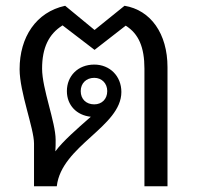

<svg xmlns="http://www.w3.org/2000/svg" viewBox="-20 -646 683 666"><path d="M98 -148V0H177C193 -141 401 -206 401 -327C401 -382 361 -422 307 -422C250 -422 212 -382 212 -330C212 -281 246 -246 295 -241C246 -198 198 -156 172 -121C173 -134 173 -148 173 -161C173 -222 126 -338 126 -408C126 -480 149 -528 197 -558L308 -473L416 -557C461 -529 481 -482 481 -408V0H561V-413C561 -529 503 -611 412 -626L308 -542L206 -626C105 -604 48 -517 48 -406C48 -326 98 -201 98 -148ZM260 -330C260 -357 279 -376 307 -376C333 -376 352 -357 352 -330C352 -302 333 -284 307 -284C279 -284 260 -302 260 -330Z"/></svg>

Font: TPK Tissa Web Quiz
Style: Regular
Weight: 400
Designer: Jacques Le Bailly, Suppakit Chalermlarp | Katatrad Co.,Ltd.
Foundry: Jacques Le Bailly, Cadson Demak Co.,Ltd.
Version: Version 5.000;Glyphs 3.1.2 (3151)